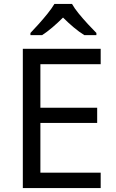

<svg xmlns="http://www.w3.org/2000/svg" viewBox="-20 -964 596 984"><path d="M496 0H97V-714H496V-635H187V-412H478V-334H187V-79H496ZM349 -944Q361 -922 383.5 -894.5Q406 -867 430.5 -840.5Q455 -814 474 -795V-784H412Q386 -800 358 -823.5Q330 -847 303 -874Q276 -847 249 -824Q222 -801 196 -784H136V-795Q155 -815 178.5 -841Q202 -867 224 -894.5Q246 -922 259 -944Z"/></svg>

Font: Noto Sans Warang Citi
Style: Regular
Weight: 400
Designer: Mangu Purty
Foundry: Mangu Purty
Version: Version 3.002; ttfautohint (v1.8.4.7-5d5b)